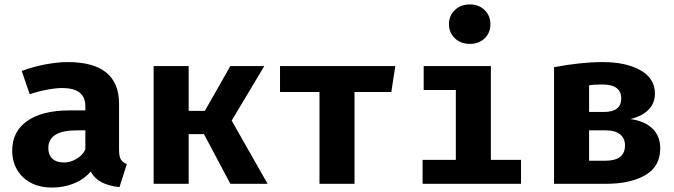

<svg xmlns="http://www.w3.org/2000/svg" viewBox="-20 -829 3040 866"><path d="M552 -89 519 15Q471 10 439 -6.5Q407 -23 389 -55Q359 -20 313 -1.5Q267 17 215 17Q133 17 84 -29.5Q35 -76 35 -150Q35 -236 103 -283.5Q171 -331 294 -331H365V-350Q365 -432 260 -432Q233 -432 192.5 -424.5Q152 -417 114 -404L78 -509Q129 -528 184.5 -538.5Q240 -549 285 -549Q517 -549 517 -361V-153Q517 -124 525 -110Q533 -96 552 -89ZM365 -154V-241H326Q198 -241 198 -161Q198 -130 216.5 -113Q235 -96 269 -96Q296 -96 323.5 -111.5Q351 -127 365 -154Z M673 -531H831V-329H904L1019 -531H1172L1025 -285L1187 0H1019L900 -224H831V0H673Z M1745 -414H1579V0H1421V-414H1243V-531H1763Z M2192 -720Q2192 -681 2166 -656Q2140 -631 2099 -631Q2058 -631 2031.5 -656.5Q2005 -682 2005 -720Q2005 -758 2031.5 -783.5Q2058 -809 2099 -809Q2140 -809 2166 -783.5Q2192 -758 2192 -720ZM2194 -108H2330V0H1886V-108H2036V-423H1891V-531H2194Z M2958 -160Q2958 -78 2890.5 -39Q2823 0 2714 0H2479V-526Q2602 -549 2698 -549Q2804 -549 2869 -512Q2934 -475 2934 -407Q2934 -363 2905 -334Q2876 -305 2823 -292Q2888 -283 2923 -249Q2958 -215 2958 -160ZM2637 -444V-324H2704Q2782 -324 2782 -385Q2782 -448 2696 -448Q2658 -448 2637 -444ZM2799 -173Q2799 -205 2777 -223Q2755 -241 2713 -241H2637V-104H2710Q2799 -104 2799 -173Z"/></svg>

Font: Fira Mono
Style: Bold
Weight: 700
Monospace: yes
Designer: Carrois Corporate & Edenspiekermann AG
Foundry: Carrois Corporate GbR & Edenspiekermann AG
Version: Version 3.206